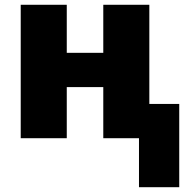

<svg xmlns="http://www.w3.org/2000/svg" viewBox="-20 -573 775 796"><path d="M256.8 -553.2V-354H408.2V-553.2H599.1V-142.1H723.1V203.1H556.2V0H408.2V-211.9H256.8V0H65.9V-553.2Z"/></svg>

Font: Black Ops One [rus by aLiNcE]
Style: Regular
Weight: 400
Designer: James Grieshaber
Foundry: James Grieshaber
Version: Version 1.002;May 25, 2024;FontCreator 13.0.0.2680 64-bit